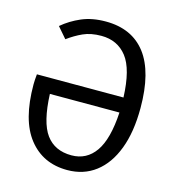

<svg xmlns="http://www.w3.org/2000/svg" viewBox="-108 -809 832 912"><g transform="rotate(15 307.5 -352.5)"><path d="M45.6 -340Q45.6 -349.2 46.4 -362.8Q47.2 -376.4 48.7 -390.3H474.4Q469.2 -528.7 423.3 -587.4Q377.4 -646.2 297.9 -646.2Q246.2 -646.2 208.7 -629.2Q171.3 -612.3 135.9 -586.2L90.3 -639Q130.8 -673.3 182.1 -695.4Q233.3 -717.4 300.5 -717.4Q429.7 -717.4 497.7 -628.5Q565.6 -539.5 565.6 -362.6Q565.6 -244.6 533.8 -161Q502.1 -77.4 443.6 -32.8Q385.1 11.8 304.6 11.8Q185.1 11.8 115.4 -76.4Q45.6 -164.6 45.6 -340ZM306.2 -61Q380.5 -61 423.6 -122.6Q466.7 -184.1 474.4 -316.4H132.3Q137.9 -177.9 180.8 -119.5Q223.6 -61 306.2 -61Z"/></g></svg>

Font: FiraCode Nerd Font
Style: Regular
Weight: 400
Designer: Carrois Corporate, Edenspiekermann AG, Nikita Prokopov
Foundry: Carrois Corporate, Edenspiekermann AG, Nikita Prokopov
Version: Version 6.002;Nerd Fonts 3.4.0